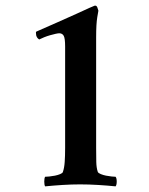

<svg xmlns="http://www.w3.org/2000/svg" viewBox="-20 -657 529 681"><path d="M211 -492Q211 -521 206 -530Q201 -539 190 -539Q186 -539 177 -537Q168 -535 157.5 -532Q147 -529 137 -525Q127 -521 119 -517Q114 -520 111 -525Q108 -530 108 -535Q108 -537 107.5 -540.5Q107 -544 109 -545Q147 -562 184 -578Q221 -594 250 -607.5Q279 -621 297 -629Q315 -637 316 -637H318Q323 -637 325.5 -630Q328 -623 329 -619Q327 -609 325 -596Q323 -584 322 -566.5Q321 -549 321 -525V-133Q321 -104 321.5 -82.5Q322 -61 327 -47Q329 -43 337.5 -39.5Q346 -36 356 -34Q366 -32 376 -31Q386 -30 390 -30Q394 -25 394 -13Q394 -1 390 4Q361 1 328 -1Q295 -3 264 -3Q234 -3 202 -1Q170 1 140 4Q137 -1 137 -13Q137 -25 140 -30Q145 -30 155 -31Q165 -32 175 -34Q185 -36 193.5 -39.5Q202 -43 203 -47Q208 -61 209.5 -82.5Q211 -104 211 -133Z"/></svg>

Font: Vermiglione SemiBold
Style: Regular
Weight: 600
Version: Version 1.000